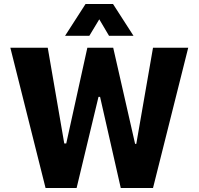

<svg xmlns="http://www.w3.org/2000/svg" viewBox="-20 -945 999 965"><path d="M209 0 32 -705H220L303 -224H313L419 -705H549L659 -222H665L749 -705H926L749 0H587L483 -458H475L365 0ZM307 -765 410 -925H548L651 -765H528L479 -848L429 -765Z"/></svg>

Font: Nunito Sans 7pt Condensed Black
Style: Regular
Weight: 900
Width: 3
Designer: Vernon Adams
Foundry: Vernon Adams
Version: Version 3.101;gftools[0.9.27]